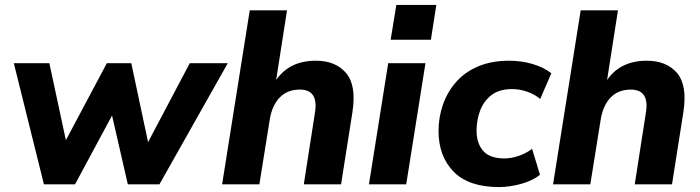

<svg xmlns="http://www.w3.org/2000/svg" viewBox="-20 -747 2837 778"><path d="M158 0 36 -491H180L247 -179L413 -491H512L580 -171L749 -491H903L626 0H498L434 -279L284 0Z M880 0 992 -705H1143L1099 -423Q1153 -501 1260 -501Q1340 -501 1382.5 -451Q1425 -401 1408 -292L1362 0H1211L1256 -289Q1272 -384 1195 -384Q1144 -384 1113 -351.5Q1082 -319 1073 -262L1031 0Z M1563 -586 1586 -727H1748L1726 -586ZM1475 0 1553 -491H1704L1626 0Z M2002 11Q1879 11 1818 -51.5Q1757 -114 1757 -216Q1757 -271 1774.5 -322Q1792 -373 1827 -413.5Q1862 -454 1916.5 -477.5Q1971 -501 2044 -501Q2093 -501 2138.5 -487.5Q2184 -474 2214 -450L2169 -346Q2148 -364 2117.5 -375Q2087 -386 2055 -386Q2002 -386 1970.5 -361Q1939 -336 1925 -297.5Q1911 -259 1911 -218Q1911 -167 1937.5 -136Q1964 -105 2025 -105Q2051 -105 2081 -115Q2111 -125 2136 -144L2168 -39Q2139 -15 2092 -2Q2045 11 2002 11Z M2221 0 2333 -705H2484L2440 -423Q2494 -501 2601 -501Q2681 -501 2723.5 -451Q2766 -401 2749 -292L2703 0H2552L2597 -289Q2613 -384 2536 -384Q2485 -384 2454 -351.5Q2423 -319 2414 -262L2372 0Z"/></svg>

Font: Nunito Sans ExtraBold
Style: Italic
Weight: 800
Italic angle: -9°
Designer: Vernon Adams
Foundry: Vernon Adams
Version: Version 3.006; ttfautohint (v1.8.3)